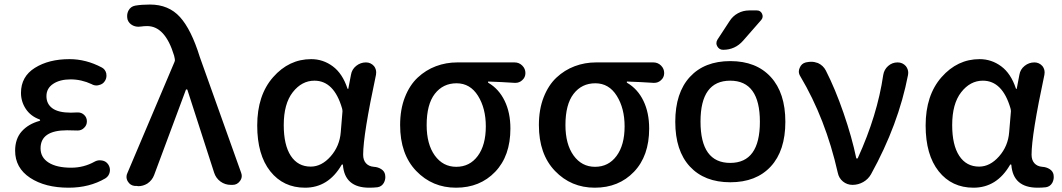

<svg xmlns="http://www.w3.org/2000/svg" viewBox="-20 -830 4769 862"><path d="M288.1 12.7Q182.6 12.7 115.2 -31.7Q47.9 -76.2 47.9 -153.3Q47.9 -207 77.6 -240.2Q107.4 -273.4 157.2 -287.1Q160.2 -288.1 160.2 -290.5Q160.2 -293 157.2 -293.9Q117.2 -308.6 95.7 -341.3Q74.2 -374 74.2 -413.1Q74.2 -486.3 136.7 -525.4Q199.2 -564.5 292 -564.5Q366.2 -564.5 436.5 -527.3Q452.1 -519.5 457 -501Q458 -495.1 458 -490.2Q458 -477.5 451.2 -466.8Q442.4 -452.1 424.8 -448.2Q418.9 -446.3 413.1 -446.3Q401.4 -446.3 391.6 -452.1Q345.7 -473.6 296.9 -473.6Q249 -473.6 218.8 -453.6Q188.5 -433.6 188.5 -398.4Q188.5 -363.3 215.3 -343.8Q242.2 -324.2 297.9 -324.2Q310.5 -324.2 327.1 -325.2Q328.1 -325.2 330.1 -325.2Q345.7 -325.2 357.4 -314.5Q370.1 -302.7 370.1 -285.2Q370.1 -267.6 357.4 -255.9Q345.7 -244.1 329.1 -244.1Q328.1 -244.1 327.1 -244.1Q303.7 -245.1 281.2 -245.1Q162.1 -245.1 162.1 -164.1Q162.1 -123 198.2 -100.1Q234.4 -77.1 299.8 -77.1Q356.4 -77.1 405.3 -104.5Q416 -110.4 428.7 -110.4Q433.6 -110.4 438.5 -109.4Q456.1 -106.4 465.8 -91.8Q473.6 -80.1 473.6 -66.4Q473.6 -62.5 472.7 -57.6Q468.8 -39.1 453.1 -29.3Q381.8 12.7 288.1 12.7Z M671.9 -43.9Q663.1 -20.5 641.6 -5.9Q622.1 5.9 600.6 5.9Q597.7 5.9 594.7 4.9H585.9Q564.5 2.9 553.7 -15.6Q547.9 -25.4 547.9 -36.1Q547.9 -44.9 551.8 -52.7L763.7 -552.7Q766.6 -558.6 764.6 -566.4L761.7 -580.1Q721.7 -712.9 640.6 -712.9Q626 -712.9 613.3 -710.9Q607.4 -710 601.6 -710Q587.9 -710 576.2 -715.8Q558.6 -724.6 552.7 -742.2Q550.8 -750 550.8 -757.8Q550.8 -770.5 556.6 -782.2Q566.4 -800.8 586.9 -804.7Q615.2 -809.6 653.3 -809.6Q737.3 -809.6 788.1 -753.4Q838.9 -697.3 877 -574.2L1062.5 -54.7Q1065.4 -46.9 1065.4 -40Q1065.4 -28.3 1057.6 -17.6Q1044.9 0 1024.4 0H1016.6Q990.2 0 969.7 -15.1Q949.2 -30.3 941.4 -54.7L821.3 -426.8Q820.3 -428.7 817.9 -428.7Q815.4 -428.7 814.5 -426.8Z M1349.6 12.7Q1252 12.7 1193.4 -61Q1134.8 -134.8 1134.8 -266.6Q1134.8 -402.3 1206.1 -483.4Q1277.3 -564.5 1377 -564.5Q1430.7 -564.5 1474.1 -532.2Q1517.6 -500 1540 -432.6Q1541 -430.7 1542.5 -430.7Q1543.9 -430.7 1543.9 -432.6L1555.7 -494.1Q1559.6 -518.6 1579.1 -534.2Q1598.6 -549.8 1623 -549.8Q1644.5 -549.8 1659.2 -533.2Q1668.9 -520.5 1668.9 -504.9Q1668.9 -500 1668 -494.1Q1610.4 -224.6 1610.4 -135.7Q1610.4 -111.3 1623 -97.2Q1635.7 -83 1658.2 -81.1Q1676.8 -80.1 1691.4 -70.8Q1706.1 -61.5 1709 -45.9Q1710 -40 1710 -35.2Q1710 -21.5 1703.1 -8.8Q1693.4 7.8 1674.8 10.7Q1657.2 12.7 1637.7 12.7Q1527.3 12.7 1519.5 -89.8Q1518.6 -91.8 1516.6 -91.8Q1514.6 -91.8 1513.7 -89.8Q1454.1 12.7 1349.6 12.7ZM1375 -82Q1423.8 -82 1464.4 -127.9Q1504.9 -173.8 1509.8 -236.3L1517.6 -330.1Q1517.6 -336.9 1515.6 -343.8Q1479.5 -467.8 1391.6 -467.8Q1335 -467.8 1294.4 -416Q1253.9 -364.3 1253.9 -268.6Q1253.9 -178.7 1285.6 -130.4Q1317.4 -82 1375 -82Z M2027.3 12.7Q1920.9 12.7 1848.6 -62.5Q1776.4 -137.7 1776.4 -268.6Q1776.4 -338.9 1797.9 -393.6Q1819.3 -448.2 1855.5 -481.9Q1891.6 -515.6 1937 -532.7Q1982.4 -549.8 2033.2 -549.8H2290Q2310.5 -549.8 2324.7 -535.6Q2338.9 -521.5 2338.9 -502Q2338.9 -482.4 2324.2 -469.7Q2311.5 -458 2293.9 -458Q2293 -458 2291 -458Q2232.4 -461.9 2172.9 -463.9Q2170.9 -463.9 2170.9 -461.4Q2170.9 -459 2172.9 -458Q2219.7 -430.7 2245.6 -377.4Q2271.5 -324.2 2271.5 -252.9Q2271.5 -129.9 2203.1 -58.6Q2134.8 12.7 2027.3 12.7ZM2028.3 -81.1Q2088.9 -81.1 2125 -129.9Q2161.1 -178.7 2161.1 -262.7Q2161.1 -343.8 2126 -399.9Q2090.8 -456.1 2029.8 -456.1Q1968.8 -456.1 1932.1 -408.7Q1895.5 -361.3 1895.5 -268.6Q1895.5 -182.6 1932.1 -131.8Q1968.8 -81.1 2028.3 -81.1Z M2650.4 12.7Q2543.9 12.7 2471.7 -62.5Q2399.4 -137.7 2399.4 -268.6Q2399.4 -338.9 2420.9 -393.6Q2442.4 -448.2 2478.5 -481.9Q2514.6 -515.6 2560.1 -532.7Q2605.5 -549.8 2656.2 -549.8H2913.1Q2933.6 -549.8 2947.8 -535.6Q2961.9 -521.5 2961.9 -502Q2961.9 -482.4 2947.3 -469.7Q2934.6 -458 2917 -458Q2916 -458 2914.1 -458Q2855.5 -461.9 2795.9 -463.9Q2793.9 -463.9 2793.9 -461.4Q2793.9 -459 2795.9 -458Q2842.8 -430.7 2868.7 -377.4Q2894.5 -324.2 2894.5 -252.9Q2894.5 -129.9 2826.2 -58.6Q2757.8 12.7 2650.4 12.7ZM2651.4 -81.1Q2711.9 -81.1 2748 -129.9Q2784.2 -178.7 2784.2 -262.7Q2784.2 -343.8 2749 -399.9Q2713.9 -456.1 2652.8 -456.1Q2591.8 -456.1 2555.2 -408.7Q2518.6 -361.3 2518.6 -268.6Q2518.6 -182.6 2555.2 -131.8Q2591.8 -81.1 2651.4 -81.1Z M3125 -284.2Q3125 -98.6 3258.3 -98.6Q3391.6 -98.6 3391.6 -283.2Q3391.6 -467.8 3258.3 -467.8Q3125 -467.8 3125 -284.2ZM3377.9 -783.2Q3394.5 -783.2 3401.4 -768.1Q3408.2 -752.9 3397.5 -740.2L3316.4 -647.5Q3280.3 -606.4 3226.6 -606.4Q3209 -606.4 3200.2 -622.1Q3196.3 -628.9 3196.3 -635.7Q3196.3 -644.5 3201.2 -652.3L3254.9 -734.4Q3269.5 -757.8 3293 -770.5Q3316.4 -783.2 3343.8 -783.2ZM3011.7 -283.2Q3011.7 -413.1 3077.1 -484.4Q3142.6 -555.7 3258.8 -555.7Q3375 -555.7 3440.4 -484.4Q3505.9 -413.1 3505.9 -283.2Q3505.9 -153.3 3440.4 -82.5Q3375 -11.7 3258.8 -11.7Q3142.6 -11.7 3077.1 -82.5Q3011.7 -153.3 3011.7 -283.2Z M3890.6 -47.9Q3877.9 -25.4 3855.5 -12.7Q3833 0 3807.6 0Q3783.2 0 3764.6 -15.1Q3746.1 -30.3 3741.2 -54.7Q3686.5 -296.9 3573.2 -487.3Q3566.4 -498 3566.4 -508.8Q3566.4 -516.6 3570.3 -525.4Q3578.1 -544.9 3597.7 -549.8L3603.5 -550.8Q3612.3 -552.7 3622.1 -552.7Q3636.7 -552.7 3652.3 -546.9Q3675.8 -536.1 3687.5 -513.7Q3729.5 -431.6 3767.1 -322.8Q3804.7 -213.9 3824.2 -120.1Q3825.2 -118.2 3827.6 -118.2Q3830.1 -118.2 3831.1 -120.1Q3918.9 -312.5 3945.3 -493.2Q3949.2 -517.6 3967.3 -533.7Q3985.4 -549.8 4009.8 -549.8Q4032.2 -549.8 4046.9 -533.2Q4057.6 -519.5 4057.6 -502.9Q4057.6 -498 4056.6 -493.2Q4013.7 -270.5 3890.6 -47.9Z M4350.6 12.7Q4252.9 12.7 4194.3 -61Q4135.7 -134.8 4135.7 -266.6Q4135.7 -402.3 4207 -483.4Q4278.3 -564.5 4377.9 -564.5Q4431.6 -564.5 4475.1 -532.2Q4518.6 -500 4541 -432.6Q4542 -430.7 4543.5 -430.7Q4544.9 -430.7 4544.9 -432.6L4556.6 -494.1Q4560.5 -518.6 4580.1 -534.2Q4599.6 -549.8 4624 -549.8Q4645.5 -549.8 4660.2 -533.2Q4669.9 -520.5 4669.9 -504.9Q4669.9 -500 4668.9 -494.1Q4611.3 -224.6 4611.3 -135.7Q4611.3 -111.3 4624 -97.2Q4636.7 -83 4659.2 -81.1Q4677.7 -80.1 4692.4 -70.8Q4707 -61.5 4710 -45.9Q4710.9 -40 4710.9 -35.2Q4710.9 -21.5 4704.1 -8.8Q4694.3 7.8 4675.8 10.7Q4658.2 12.7 4638.7 12.7Q4528.3 12.7 4520.5 -89.8Q4519.5 -91.8 4517.6 -91.8Q4515.6 -91.8 4514.6 -89.8Q4455.1 12.7 4350.6 12.7ZM4376 -82Q4424.8 -82 4465.3 -127.9Q4505.9 -173.8 4510.7 -236.3L4518.6 -330.1Q4518.6 -336.9 4516.6 -343.8Q4480.5 -467.8 4392.6 -467.8Q4335.9 -467.8 4295.4 -416Q4254.9 -364.3 4254.9 -268.6Q4254.9 -178.7 4286.6 -130.4Q4318.4 -82 4376 -82Z"/></svg>

Font: Gen Jyuu Gothic Medium
Style: Regular
Weight: 500
Designer: [Source Han Sans]
Ryoko NISHIZUKA  (kana & ideographs); Paul D. Hunt (Latin, Greek & Cyrillic); Wenlong ZHANG  (bopomofo
Version: Version 1.002.20150607